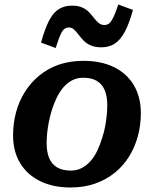

<svg xmlns="http://www.w3.org/2000/svg" viewBox="-20 -819 683 852"><path d="M434 -209Q442 -233 446.5 -257.5Q451 -282 453.5 -306Q456 -330 456 -353Q456 -391 445 -418Q434 -445 410.5 -459.5Q387 -474 349 -474Q321 -474 299 -462Q277 -450 260.5 -430.5Q244 -411 231 -384Q218 -357 209 -327Q202 -304 197 -279Q192 -254 189.5 -230Q187 -206 187 -183Q187 -145 198 -118Q209 -91 233 -76.5Q257 -62 294 -62Q322 -62 344 -74Q366 -86 383 -105.5Q400 -125 412.5 -152Q425 -179 434 -209ZM38 -219Q38 -271 51 -320Q64 -369 90 -410.5Q116 -452 154 -483.5Q192 -515 241 -532Q290 -549 351 -549Q428 -549 485 -521.5Q542 -494 573.5 -441.5Q605 -389 605 -317Q605 -264 592 -215.5Q579 -167 553.5 -125.5Q528 -84 490 -53Q452 -22 402.5 -4.5Q353 13 292 13Q216 13 158.5 -15Q101 -43 69.5 -95Q38 -147 38 -219ZM430 -609Q402 -609 382.5 -617.5Q363 -626 350.5 -639.5Q338 -653 328 -666Q318 -679 308.5 -688Q299 -697 286 -697Q265 -697 253.5 -675.5Q242 -654 227 -606L162 -630Q179 -691 197.5 -727Q216 -763 241 -778.5Q266 -794 300 -794Q327 -794 345.5 -785.5Q364 -777 376 -764Q388 -751 398 -738Q408 -725 418.5 -716.5Q429 -708 443 -708Q458 -708 467.5 -718Q477 -728 486 -748.5Q495 -769 505 -799L570 -775Q553 -713 533 -676.5Q513 -640 488 -624.5Q463 -609 430 -609Z"/></svg>

Font: Roboto Serif SemiBold
Style: Italic
Weight: 600
Italic angle: -10°
Version: Version 1.007